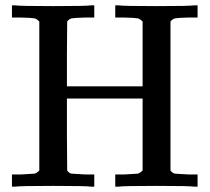

<svg xmlns="http://www.w3.org/2000/svg" viewBox="-20 -703 790 723"><path d="M128 -622Q117 -633 109 -634Q98 -636 58 -637H25V-683H36Q52 -680 180 -680Q308 -680 324 -683H335V-637H302Q262 -636 251 -634Q240 -632 233 -622L232 -500V-378H517V-622Q506 -633 498 -634Q488 -636 447 -637H414V-683H425Q442 -680 569 -680Q696 -680 713 -683H724V-637H691Q650 -636 640 -634Q630 -632 622 -622V-61Q630 -50 640 -49Q650 -48 691 -46H724V0H713Q696 -3 569 -3Q442 -3 425 0H414V-46H447Q488 -48 498 -49Q506 -50 517 -61V-332H232V-197L233 -61Q240 -50 251 -49Q262 -48 302 -46H335V0H324Q308 -3 180 -3Q52 -3 36 0H25V-46H58Q98 -48 109 -49Q117 -50 128 -61Z"/></svg>

Font: KaTeX_Main
Style: Regular
Weight: 400
Version: Version